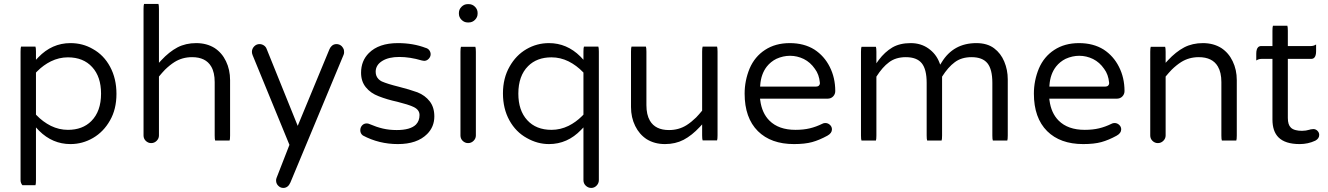

<svg xmlns="http://www.w3.org/2000/svg" viewBox="-20 -718 6656 962"><path d="M320.3 -67.4Q275.9 -67.4 234.9 -87.4Q194.3 -107.9 162.1 -141.6L160.2 -143.6V-354.5Q165 -359.4 168 -362.3Q197.8 -392.1 234.9 -410.6Q275.9 -430.7 320.3 -430.7Q397.5 -430.7 441.9 -381.8Q486.3 -333.5 486.3 -249Q486.3 -160.2 437.5 -111.3Q393.6 -67.4 320.3 -67.4ZM85.4 -484.4Q83 -478 83 -459V184.6Q83 199.2 92.3 210H157.7Q160.2 203.6 160.2 184.6V-79.6Q173.8 -64.9 175.8 -63Q243.2 3.9 333 3.9Q393.6 3.9 446.3 -26.9Q499 -57.6 531.2 -114.7Q563.5 -170.9 563.5 -247.6Q563.5 -324.2 531.7 -383.3Q500 -442.4 444.8 -472.7Q394.5 -502 333 -502Q240.2 -502 171.9 -430.7L160.2 -418.5V-459Q160.2 -478 157.7 -484.4Z M701.7 -698.2Q699.2 -691.9 699.2 -672.9V-39.1Q699.2 -23.4 710.4 -12.2Q722.2 -1 737.3 -1Q753.4 -1 764.9 -12.5Q776.4 -23.9 776.4 -39.1V-334.5Q792.5 -354 806.6 -368.7Q830.6 -392.1 854.5 -407.2Q893.6 -431.6 942.4 -431.6Q1010.7 -431.6 1038.1 -384.8Q1055.7 -355 1055.7 -306.6V-39.1Q1055.7 -20 1058.1 -13.7H1130.4Q1132.8 -20 1132.8 -39.1V-316.4Q1132.8 -368.7 1112.3 -411.1Q1092.3 -453.1 1055.2 -477.5Q1015.6 -502 963.1 -502Q910.6 -502 869.1 -480.5Q827.6 -458.5 788.1 -416L776.4 -403.3V-672.9Q776.4 -691.9 773.9 -698.2Z M1399.4 223.6Q1423.3 223.6 1435.1 196.3L1701.7 -443.8Q1704.1 -449.7 1704.1 -456.5Q1704.1 -463.4 1703.1 -468.3Q1700.2 -478 1692.4 -486.3Q1681.2 -497.1 1666 -497.1Q1650.9 -497.1 1641.1 -486.8Q1634.8 -481 1630.4 -470.7L1471.7 -87.4L1315.9 -473.1Q1312 -483.9 1302 -490.5Q1292 -497.1 1280.3 -497.1Q1264.6 -497.1 1253.4 -485.4Q1242.2 -473.6 1242.2 -458Q1242.2 -450.7 1245.6 -441.9L1430.2 7.8L1365.7 173.3Q1363.3 180.2 1363.3 184.8Q1363.3 189.5 1363.8 192.4Q1364.3 195.3 1365 198Q1365.7 200.7 1367.2 203.1Q1369.6 208.5 1375 213.4Q1385.3 223.6 1399.4 223.6Z M2137.7 -446.3Q2137.7 -456.5 2131.3 -465.8Q2125 -474.6 2113.3 -478H2112.8Q2050.3 -502 1973.6 -502Q1877.9 -502 1828.1 -452.1Q1789.1 -413.1 1789.1 -353.5Q1789.1 -310.1 1813 -280.8Q1836.9 -251 1877.4 -235.8Q1919.4 -219.2 1971.2 -208Q1995.1 -202.1 2018.6 -194.8Q2043 -187 2053.2 -181.6Q2082 -167.5 2082 -141.6Q2082 -112.3 2064 -93.8Q2036.1 -66.4 1967.8 -66.4Q1929.7 -66.4 1897.9 -74Q1866.2 -81.5 1832 -96.2Q1825.2 -99.6 1817.4 -99.6Q1803.7 -99.6 1794.4 -89.8Q1785.2 -79.6 1785.2 -65.4Q1785.2 -48.8 1798.3 -39.1Q1878.9 3.9 1973.6 3.9Q2069.8 3.9 2120.1 -46.4Q2156.2 -82.5 2156.2 -134.8Q2156.2 -180.2 2133.3 -210Q2109.9 -240.2 2071.8 -255.4Q2031.2 -270 1979 -283.2Q1921.4 -297.4 1892.6 -310.1Q1883.8 -314.5 1877 -321.3Q1862.3 -335.9 1862.3 -358.4Q1862.3 -392.6 1896 -413.1Q1927.7 -432.6 1980.5 -432.6Q2034.2 -432.6 2093.3 -415L2105 -413.1Q2118.2 -413.1 2127.9 -423.3Q2137.7 -433.6 2137.7 -446.3Z M2289.6 -483.4Q2287.1 -477.1 2287.1 -458V-39.1Q2287.1 -23.4 2298.3 -12.2Q2310.1 -1 2325.2 -1Q2341.3 -1 2352.8 -12.5Q2364.3 -23.9 2364.3 -39.1V-458Q2364.3 -477.1 2361.8 -483.4ZM2323.2 -605.5H2329.1Q2346.7 -605.5 2359.9 -618.7Q2373 -631.8 2373 -649.4V-653.3Q2373 -670.9 2359.9 -684.1Q2346.7 -697.3 2329.1 -697.3H2323.2Q2305.7 -697.3 2292.5 -684.1Q2279.3 -670.9 2279.3 -653.3V-649.4Q2279.3 -631.8 2292.5 -618.7Q2305.7 -605.5 2323.2 -605.5Z M2743.2 -67.4Q2666 -67.4 2621.6 -116Q2577.1 -164.6 2577.1 -249Q2577.1 -337.9 2626 -386.7Q2669.9 -430.7 2743.2 -430.7Q2787.6 -430.7 2828.6 -410.6Q2869.1 -390.1 2901.4 -356.4L2903.3 -354.5V-143.6Q2898.4 -138.7 2895.5 -135.7Q2865.7 -106 2828.6 -87.4Q2787.6 -67.4 2743.2 -67.4ZM2905.8 -484.4Q2903.3 -478 2903.3 -459V-418.5Q2889.6 -433.1 2887.7 -435.1Q2820.3 -502 2730.5 -502Q2669.9 -502 2617.7 -471.7Q2565.4 -441.4 2533.2 -384.3Q2500 -326.2 2500 -250Q2500 -173.8 2532.2 -115.2Q2564.5 -56.6 2619.6 -26.4Q2672.9 3.9 2730.5 3.9Q2823.2 3.9 2891.6 -67.4L2903.3 -79.6V184.6Q2903.3 201.2 2915 212.4Q2926.8 223.6 2942.4 223.6Q2958 223.6 2969.2 211.9Q2980.5 200.2 2980.5 184.6V-459Q2980.5 -478 2978 -484.4Z M3144 -484.4Q3141.6 -478 3141.6 -459V-181.6Q3141.6 -129.4 3162.6 -86.9Q3183.1 -44.9 3220.2 -20.5Q3259.8 3.9 3311.8 3.9Q3363.8 3.9 3405.3 -17.6Q3446.8 -39.6 3486.3 -82L3498 -94.7V-40Q3498 -21 3500.5 -14.6H3572.8Q3575.2 -21 3575.2 -40V-459Q3575.2 -478 3572.8 -484.4H3500.5Q3498 -478 3498 -459V-163.6Q3481.9 -144 3467.8 -129.4Q3443.8 -106 3419.9 -90.8Q3380.9 -66.4 3332 -66.4Q3263.7 -66.4 3236.3 -113.3Q3218.8 -143.1 3218.8 -191.4V-459Q3218.8 -478 3216.3 -484.4Z M4087.9 -304.2Q4087.9 -303.2 4087.9 -301.8Q4087.9 -300.3 4087.9 -298.3Q4086.9 -293 4083 -289.1Q4078.1 -284.2 4069.3 -284.2H3788.6L3789.1 -291.5Q3793 -347.2 3822.3 -384.8Q3841.8 -409.2 3870.1 -423.3Q3903.8 -438.5 3938.5 -438.5Q3974.1 -438.5 4007.3 -422.4Q4040.5 -405.8 4063 -373Q4084 -345.2 4087.9 -304.2ZM4125.5 -38.1Q4148.4 -50.8 4148.4 -69.8Q4148.4 -83 4138.4 -92.3Q4128.4 -101.6 4115.2 -101.6Q4106.4 -101.6 4100.6 -98.1Q4068.8 -82.5 4037.4 -75Q4005.9 -67.4 3965.8 -67.4Q3881.3 -67.4 3835 -113.8Q3797.4 -151.4 3789.1 -215.8L3788.1 -223.6H4126Q4143.6 -223.6 4154.3 -234.9Q4165 -246.1 4165 -261.7Q4165 -328.6 4137.2 -383.3Q4109.9 -437.5 4060.5 -469.7Q4008.8 -502 3937 -502Q3865.2 -502 3813.2 -468Q3761.2 -434.1 3735.8 -374.5Q3710.9 -314 3710.9 -249Q3710.9 -127.4 3777.3 -61Q3842.8 3.9 3958 3.9Q4012.7 3.9 4049.1 -6.1Q4085.4 -16.1 4125.5 -38.1ZM4063 -373Q4063 -373 4063 -373Z M5026.9 -13.7Q5029.3 -20 5029.3 -39.1V-320.3Q5029.3 -367.7 5011.7 -409.7Q4994.6 -450.7 4960.9 -476.1Q4926.3 -502 4872.1 -502Q4756.8 -502 4698.2 -405.8L4690.9 -394L4686 -406.7Q4669.4 -448.7 4631.6 -475.3Q4593.8 -502 4543 -502Q4488.3 -502 4450.7 -480Q4413.1 -457.5 4383.3 -418L4371.1 -400.9V-458Q4371.1 -477.1 4368.7 -483.4H4296.4Q4293.9 -477.1 4293.9 -458V-39.1Q4293.9 -20 4296.4 -13.7H4368.7Q4371.1 -20 4371.1 -39.1V-334Q4401.4 -381.8 4434.6 -406.2Q4468.3 -431.6 4518.6 -431.6Q4573.7 -431.6 4598.4 -401.1Q4623 -370.6 4623 -302.7V-39.1Q4623 -20 4625.5 -13.7H4697.8Q4700.2 -20 4700.2 -39.1V-334Q4730.5 -381.8 4763.7 -406.2Q4797.4 -431.6 4847.7 -431.6Q4902.8 -431.6 4927.5 -401.1Q4952.1 -370.6 4952.1 -302.7V-39.1Q4952.1 -20 4954.6 -13.7Z M5537.1 -304.2Q5537.1 -303.2 5537.1 -301.8Q5537.1 -300.3 5537.1 -298.3Q5536.1 -293 5532.2 -289.1Q5527.3 -284.2 5518.6 -284.2H5237.8L5238.3 -291.5Q5242.2 -347.2 5271.5 -384.8Q5291 -409.2 5319.3 -423.3Q5353 -438.5 5387.7 -438.5Q5423.3 -438.5 5456.5 -422.4Q5489.7 -405.8 5512.2 -373Q5533.2 -345.2 5537.1 -304.2ZM5574.7 -38.1Q5597.7 -50.8 5597.7 -69.8Q5597.7 -83 5587.6 -92.3Q5577.6 -101.6 5564.5 -101.6Q5555.7 -101.6 5549.8 -98.1Q5518.1 -82.5 5486.6 -75Q5455.1 -67.4 5415 -67.4Q5330.6 -67.4 5284.2 -113.8Q5246.6 -151.4 5238.3 -215.8L5237.3 -223.6H5575.2Q5592.8 -223.6 5603.5 -234.9Q5614.3 -246.1 5614.3 -261.7Q5614.3 -328.6 5586.4 -383.3Q5559.1 -437.5 5509.8 -469.7Q5458 -502 5386.2 -502Q5314.5 -502 5262.5 -468Q5210.4 -434.1 5185.1 -374.5Q5160.2 -314 5160.2 -249Q5160.2 -127.4 5226.6 -61Q5292 3.9 5407.2 3.9Q5461.9 3.9 5498.3 -6.1Q5534.7 -16.1 5574.7 -38.1ZM5512.2 -373Q5512.2 -373 5512.2 -373Z M5745.6 -483.4Q5743.2 -477.1 5743.2 -458V-39.1Q5743.2 -23.4 5754.4 -12.2Q5766.1 -1 5781.2 -1Q5797.4 -1 5808.8 -12.5Q5820.3 -23.9 5820.3 -39.1V-334.5Q5836.4 -354 5850.6 -368.7Q5874.5 -392.1 5898.4 -407.2Q5937.5 -431.6 5986.3 -431.6Q6054.7 -431.6 6082 -384.8Q6099.6 -355 6099.6 -306.6V-39.1Q6099.6 -20 6102.1 -13.7H6174.3Q6176.8 -20 6176.8 -39.1V-316.4Q6176.8 -368.7 6156.2 -411.1Q6136.2 -453.1 6099.1 -477.5Q6059.6 -502 6007.1 -502Q5954.6 -502 5913.1 -480.5Q5871.6 -458.5 5832 -416L5820.3 -403.3V-458Q5820.3 -477.1 5817.9 -483.4Z M6357.9 -588.9Q6355.5 -582.5 6355.5 -563.5V-487.3H6299.8Q6289.6 -487.3 6283.7 -481.4Q6274.4 -472.2 6274.4 -448.2V-415Q6286.6 -422.9 6299.8 -422.9H6355.5V-119.1Q6355.5 -60.1 6385.7 -29.8Q6419.4 3.9 6492.2 3.9Q6533.7 3.9 6570.3 -13.2Q6589.8 -23.9 6589.8 -42Q6589.8 -53.7 6581.1 -62.5Q6572.3 -71.3 6560.5 -71.3Q6554.7 -71.3 6546.9 -69.8Q6544.9 -68.8 6542.5 -68.4Q6522.9 -62.5 6504.2 -62.5Q6485.4 -62.5 6472.7 -65.9Q6456.1 -69.8 6447.3 -79.1Q6432.6 -93.3 6432.6 -127V-422.9H6548.8Q6559.1 -422.9 6564.9 -428.7Q6574.2 -438 6574.2 -461.9V-495.1Q6562 -487.3 6548.8 -487.3H6432.6V-563.5Q6432.6 -582.5 6430.2 -588.9Z"/></svg>

Font: YuPearl-Light
Style: Light
Weight: 300
Designer: Max Yao
Foundry: Max-Everyday
Version: Version 1.011; ttfautohint (v1.8.3)